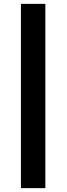

<svg xmlns="http://www.w3.org/2000/svg" viewBox="-20 -734 346 991"><path d="M88 -714V237H214V-714Z"/></svg>

Font: Hejaz SemiBold
Style: Regular
Weight: 600
Designer: Bandar Raffah (Arabic) and Santiago Orozco (Latin)
Foundry: Caramella and Typemade
Version: Version 1.010;hotconv 1.0.109;makeotfexe 2.5.65596